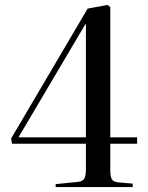

<svg xmlns="http://www.w3.org/2000/svg" viewBox="-20 -760 602 780"><path d="M206 0V-12L296 -21Q317 -23 323 -35.5Q329 -48 329 -70V-176H29L25 -197L336 -725L417 -740L428 -731V-202H537V-176H428V-66Q428 -44 434 -32.5Q440 -21 462 -19L519 -14V0ZM55 -202H329V-662H327Z"/></svg>

Font: Display Regular
Style: Regular
Weight: 400
Designer: Latin by Veronika Burian and Jose Scaglione. Greek by Irene Vlachou. Cyrillic by Vera Evstafieva.
Foundry: TypeTogether
Version: Version 3.002